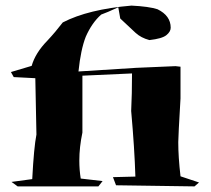

<svg xmlns="http://www.w3.org/2000/svg" viewBox="-20 -736 753 685"><path d="M674 -71 394 -75 383 -104 463 -106Q460 -206 448 -340Q451 -401 451 -474L274 -466V-263Q263 -211 263 -163Q263 -130 268 -99L346 -90L331 -71H43L21 -87L95 -97Q101 -211 110 -256L106 -457L29 -461L19 -479L93 -501Q106 -547 149 -591Q178 -622 204 -656Q295 -703 449 -716Q511 -713 542 -703Q589 -680 589 -637Q589 -623 573.5 -610.5Q558 -598 513 -593Q483 -601 463.5 -619Q444 -637 409 -670L402 -710Q361 -691 341 -684Q308 -655 286 -605Q268 -559 260 -481L466 -494L606 -500L624 -498V-385Q616 -248 616 -229Q616 -176 624 -107L690 -85Z"/></svg>

Font: Xiangcui Kesong Xiangcui Kesong
Style: Regular
Weight: 400
Version: Version 1.501;March 28, 2024;FontCreator 14.0.0.2814 64-bit